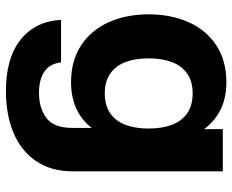

<svg xmlns="http://www.w3.org/2000/svg" viewBox="-88 -484 784 648"><g transform="rotate(90 304.0 -160.0)"><path d="M47 26H190.6Q194.8 64.2 221.8 82.3Q248.8 100.4 293.6 100.4Q344.8 100.4 378.3 75.3Q411.8 50.2 411.8 -13.4V-77.6Q385.6 -43.8 346.9 -25.8Q308.2 -7.8 257.2 -7.8Q184.8 -7.8 133.3 -41.6Q81.8 -75.4 55.1 -134.8Q28.4 -194.2 28.4 -269.6Q28.4 -345.6 55.1 -405Q81.8 -464.4 133.3 -498.2Q184.8 -532 257.2 -532Q310.2 -532 349.7 -512.5Q389.2 -493 415.8 -456.8V-520H558.2V-13.4Q558.2 60.6 522.9 111.4Q487.6 162.2 426.6 187.1Q365.6 212 287.6 212Q176 212 113.9 162.5Q51.8 113 47 26ZM413.8 -269.6Q413.8 -315.6 401 -348.8Q388.2 -382 361.9 -400.1Q335.6 -418.2 295.4 -418.2Q255.2 -418.2 228.9 -400.1Q202.6 -382 189.8 -348.8Q177 -315.6 177 -269.6Q177 -223.6 189.8 -190.7Q202.6 -157.8 228.9 -139.7Q255.2 -121.6 295.4 -121.6Q335.6 -121.6 361.9 -139.7Q388.2 -157.8 401 -190.7Q413.8 -223.6 413.8 -269.6Z"/></g></svg>

Font: Aspekta Variable
Style: Regular
Weight: 400
Designer: Ivo Dolenc
Version: Version 2.100